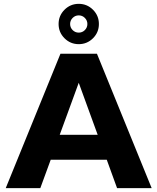

<svg xmlns="http://www.w3.org/2000/svg" viewBox="-20 -980 820 1000"><path d="M484.9 -700.2 770 0H589.8L536.1 -147.9H244.1L189.9 0H9.8L294.9 -700.2ZM464.4 -780.8Q433.6 -750 390.1 -750Q346.7 -750 315.9 -780.8Q285.2 -811.5 285.2 -855Q285.2 -898.4 315.9 -929.2Q346.7 -960 390.1 -960Q433.6 -960 464.4 -929.2Q495.1 -898.4 495.1 -855Q495.1 -811.5 464.4 -780.8ZM358.4 -823.2Q371.6 -810.1 390.1 -810.1Q408.7 -810.1 421.9 -823.2Q435.1 -836.4 435.1 -855Q435.1 -873.5 421.9 -886.7Q408.7 -899.9 390.1 -899.9Q371.6 -899.9 358.4 -886.7Q345.2 -873.5 345.2 -855Q345.2 -836.4 358.4 -823.2ZM291 -277.8H488.8L390.1 -548.8Z"/></svg>

Font: Gully
Style: Bold
Weight: 700
Designer: jaikishan Patel
Foundry: MagicType
Version: Version 1.000;Glyphs 3.2 (3242)